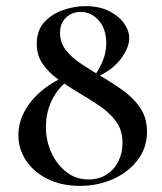

<svg xmlns="http://www.w3.org/2000/svg" viewBox="-20 -594 529 627"><path d="M290 -348Q307 -373 317 -399Q327 -425 327 -453Q327 -499 302.5 -527Q278 -555 244 -555Q214 -555 195 -536Q176 -517 176 -487Q176 -455 195 -430.5Q214 -406 244.5 -386Q275 -366 308 -346Q346 -324 380.5 -299.5Q415 -275 437.5 -242.5Q460 -210 460 -163Q460 -112 430 -72Q400 -32 350 -9.5Q300 13 241 13Q180 13 134.5 -10Q89 -33 64.5 -70.5Q40 -108 40 -152Q40 -196 63 -235.5Q86 -275 126 -305.5Q166 -336 215 -352L221 -343Q179 -320 154.5 -276.5Q130 -233 130 -179Q130 -134 148 -95Q166 -56 197 -32Q228 -8 269 -8Q303 -8 328 -24Q353 -40 366.5 -67Q380 -94 380 -126Q380 -170 358 -199Q336 -228 302 -250.5Q268 -273 232 -294Q199 -314 168.5 -336Q138 -358 119 -386Q100 -414 100 -450Q100 -495 125 -522Q150 -549 187 -561.5Q224 -574 258 -574Q304 -574 336 -558Q368 -542 385 -518Q402 -494 402 -470Q402 -438 374.5 -401.5Q347 -365 295 -342Z"/></svg>

Font: Cormorant Light SemiBold
Style: Regular
Weight: 600
Version: Version 4.000